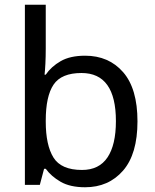

<svg xmlns="http://www.w3.org/2000/svg" viewBox="-20 -780 655 810"><path d="M173 -575Q173 -541 171.5 -511.5Q170 -482 168 -465H173Q196 -499 236 -522Q276 -545 339 -545Q439 -545 499.5 -475.5Q560 -406 560 -268Q560 -130 499 -60Q438 10 339 10Q276 10 236 -13Q196 -36 173 -68H166L148 0H85V-760H173ZM324 -472Q239 -472 206 -423Q173 -374 173 -271V-267Q173 -168 205.5 -115.5Q238 -63 326 -63Q398 -63 433.5 -116Q469 -169 469 -269Q469 -472 324 -472Z"/></svg>

Font: Noto Sans Tifinagh Ghat
Style: Regular
Weight: 400
Designer: JamraPatel
Foundry: JamraPatel LLC
Version: Version 2.006; ttfautohint (v1.8.4.7-5d5b)